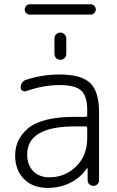

<svg xmlns="http://www.w3.org/2000/svg" viewBox="-20 -913 562 921"><path d="M398.4 -298.8Q398.4 -306.6 390.6 -306.6H338.9Q110.4 -306.6 110.4 -171.9Q110.4 -122.1 139.2 -92.3Q168 -62.5 216.8 -62.5Q292 -62.5 345.2 -114.7Q398.4 -167 398.4 -250ZM390.6 -352.5Q398.4 -352.5 398.4 -359.4V-385.7Q398.4 -452.1 369.6 -478.5Q340.8 -504.9 265.6 -504.9Q186.5 -504.9 105.5 -475.6Q95.7 -472.7 87.4 -478Q79.1 -483.4 79.1 -494.1Q79.1 -505.9 86.4 -516.6Q93.8 -527.3 105.5 -530.3Q182.6 -555.7 265.6 -555.7Q369.1 -555.7 412.1 -515.1Q455.1 -474.6 455.1 -375V-48.8Q455.1 -37.1 447.3 -29.3Q439.5 -21.5 427.7 -21.5Q416 -21.5 408.2 -29.3Q400.4 -37.1 400.4 -48.8V-103.5Q400.4 -105.5 398.9 -106Q397.5 -106.4 396.5 -105.5Q370.1 -65.4 326.2 -41Q273.4 -11.7 208 -11.7Q137.7 -11.7 95.2 -54.2Q52.7 -96.7 52.7 -167Q52.7 -205.1 66.9 -236.3Q81.1 -267.6 112.3 -295.4Q143.6 -323.2 200.7 -337.9Q257.8 -352.5 338.9 -352.5ZM123 -842.8Q113.3 -842.8 106 -850.1Q98.6 -857.4 98.6 -867.7Q98.6 -877.9 106 -885.3Q113.3 -892.6 123 -892.6H414.1Q424.8 -892.6 432.1 -885.3Q439.5 -877.9 439.5 -867.7Q439.5 -857.4 432.1 -850.1Q424.8 -842.8 414.1 -842.8ZM241.2 -654.3V-728.5Q241.2 -740.2 249.5 -748.5Q257.8 -756.8 269.5 -756.8Q281.2 -756.8 289.6 -748.5Q297.9 -740.2 297.9 -728.5V-654.3Q297.9 -642.6 289.6 -634.3Q281.2 -626 269.5 -626Q257.8 -626 249.5 -634.3Q241.2 -642.6 241.2 -654.3Z"/></svg>

Font: irohamaru Light
Style: Regular
Weight: 200
Designer: [Source Han Sans]
Ryoko NISHIZUKA  (kana & ideographs); Paul D. Hunt (Latin, Greek & Cyrillic); Wenlong ZHANG  (bopomofo
Version: Version 1.01